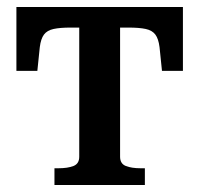

<svg xmlns="http://www.w3.org/2000/svg" viewBox="-20 -530 571 550"><path d="M265 -451V-510H504V-327H444L437 -395Q434 -419 425 -431Q416 -443 397.5 -447Q379 -451 348 -451ZM266 -451H182Q152 -451 133.5 -447Q115 -443 106 -431Q97 -419 94 -395L87 -327H27V-510H266ZM324 -81Q324 -61 340.5 -54.5Q357 -48 383 -48H395V0H136V-48H147Q174 -48 190.5 -54.5Q207 -61 207 -81V-510H324Z"/></svg>

Font: Roboto Serif 28pt Condensed Medium
Style: Regular
Weight: 500
Width: 3
Designer: Greg Gazdowicz
Foundry: Commercial Type
Version: Version 1.008